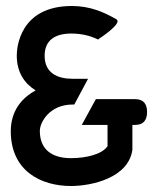

<svg xmlns="http://www.w3.org/2000/svg" viewBox="-20 -610 529 641"><path d="M16 -172C16 -39 117 11 217 11C286 11 409 -16 422 -110V-193H431C459 -193 471 -209 471 -236C471 -262 460 -279 431 -279H300L253 -193H339V-122C321 -95 268 -82 217 -82C152 -82 113 -112 113 -173C113 -203 147 -261 222 -261H228L274 -347H222C172 -347 129 -366 129 -424C129 -475 163 -498 218 -498C251 -498 280 -491 303 -480L308 -478L311 -481C311 -481 392 -533 368 -546C326 -570 280 -590 220 -590C46 -590 36 -451 36 -425C36 -369 61 -332 99 -308C52 -283 16 -239 16 -172Z"/></svg>

Font: Charger Pro
Style: ExBdNar
Weight: 400
Designer: Jasper
Foundry: Cannot Into Space Fonts
Version: Version 1.09